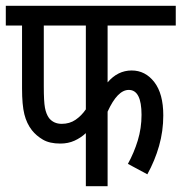

<svg xmlns="http://www.w3.org/2000/svg" viewBox="-20 -642 626 662"><path d="M193 -215Q165 -215 149 -235Q139 -249 135 -270.5Q131 -292 131 -344V-554H276V-265Q261 -243 240.5 -229Q220 -215 193 -215ZM424 -332Q468 -332 468 -246Q468 -200 455 -157.5Q442 -115 421 -77L488 -41Q514 -88 528.5 -139Q543 -190 543 -244Q543 -319 512 -359Q481 -399 434 -399Q386 -399 351 -358V-554H586V-622H0V-554H56V-337Q56 -280 64 -248Q72 -216 90 -193Q105 -174 128 -160.5Q151 -147 188 -147Q215 -147 237 -157Q259 -167 276 -183V0H351V-257Q385 -332 424 -332Z"/></svg>

Font: Noto Sans Devanagari Extra Condensed
Style: Regular
Weight: 400
Width: 2
Designer: Monotype Design Team
Foundry: Monotype Imaging Inc.
Version: 1.000